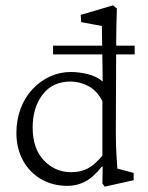

<svg xmlns="http://www.w3.org/2000/svg" viewBox="-20 -696 558 726"><path d="M376 9.8 367.2 -2 368.2 -66.4H365.2Q334 -26.4 302.7 -9.8Q271.5 6.8 235.4 6.8Q178.7 6.8 134.8 -19Q90.8 -44.9 66.4 -90.3Q42 -135.7 42 -193.4Q42 -243.2 58.1 -285.6Q74.2 -328.1 103 -358.9Q131.8 -389.6 168.9 -406.7Q206.1 -423.8 248 -423.8Q279.3 -423.8 312.5 -415.5Q345.7 -407.2 368.2 -387.7Q368.2 -405.3 367.7 -436.5Q367.2 -467.8 366.7 -502Q366.2 -536.1 365.7 -563Q365.2 -589.8 365.2 -597.7L287.1 -612.3L285.2 -639.6L407.2 -675.8L421.9 -664.1Q419.9 -603.5 419.4 -544.4Q418.9 -485.4 418.9 -421.9L418 -197.3Q418 -147.5 420.4 -109.9Q422.9 -72.3 423.8 -58.6L485.4 -42V-14.6ZM249 -44.9Q283.2 -44.9 310.1 -58.1Q336.9 -71.3 367.2 -107.4V-313.5Q346.7 -353.5 314 -370.6Q281.2 -387.7 247.1 -387.7Q178.7 -387.7 141.1 -338.4Q103.5 -289.1 103.5 -213.9Q103.5 -133.8 146 -89.4Q188.5 -44.9 249 -44.9ZM180.7 -490.2V-523.4H489.3V-490.2Z"/></svg>

Font: Crimson Pro ExtraLight
Style: Regular
Weight: 250
Designer: Jacques Le Bailly
Foundry: Baron von Fonthausen
Version: Version 1.003